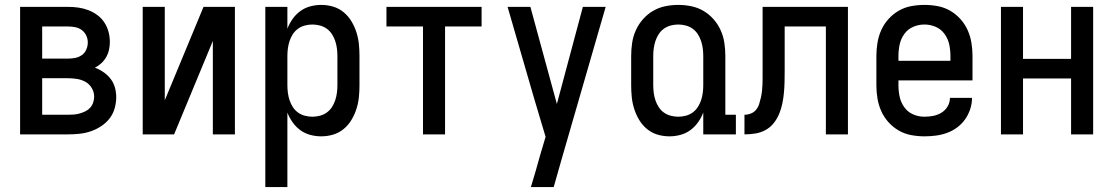

<svg xmlns="http://www.w3.org/2000/svg" viewBox="-20 -548 4540 783"><path d="M62 0V-520H258Q279 -520 300 -517Q321 -514 340.5 -506.5Q360 -499 377 -486.5Q394 -474 405.5 -456.5Q417 -439 422.5 -418.5Q428 -398 428 -377Q428 -361 424.5 -345Q421 -329 413 -315Q405 -301 393 -290Q381 -279 367 -272Q386 -265 402.5 -253.5Q419 -242 431 -226.5Q443 -211 448.5 -191.5Q454 -172 454 -152Q454 -129 447.5 -106Q441 -83 426.5 -64.5Q412 -46 392 -33Q372 -20 350 -12.5Q328 -5 304.5 -2.5Q281 0 258 0ZM152 -309H258Q273 -309 287.5 -312Q302 -315 314 -323.5Q326 -332 332 -346Q338 -360 338 -375Q338 -390 331.5 -403.5Q325 -417 313.5 -425.5Q302 -434 287.5 -437Q273 -440 258 -440H152ZM152 -80H258Q270 -80 282 -81Q294 -82 306 -85.5Q318 -89 329 -94.5Q340 -100 348 -109Q356 -118 360 -130Q364 -142 364 -154Q364 -172 354.5 -188.5Q345 -205 329 -214Q313 -223 294.5 -226Q276 -229 258 -229H152Z M562 0V-520H652V-139L810 -520H938V0H848V-381L690 0Z M1062 215V-520H1152V-431Q1160 -452 1173.5 -471Q1187 -490 1205 -503Q1223 -516 1245 -522Q1267 -528 1290 -528Q1315 -528 1338.5 -521Q1362 -514 1381 -498.5Q1400 -483 1413 -461.5Q1426 -440 1433.5 -416.5Q1441 -393 1443.5 -369Q1446 -345 1446 -320V-200Q1446 -175 1443.5 -151Q1441 -127 1433.5 -103.5Q1426 -80 1413 -58.5Q1400 -37 1381 -21.5Q1362 -6 1338.5 1Q1315 8 1290 8Q1267 8 1245 2Q1223 -4 1205 -17Q1187 -30 1173.5 -49Q1160 -68 1152 -89V215ZM1254 -72Q1269 -72 1284.5 -76Q1300 -80 1312.5 -89Q1325 -98 1333.5 -111Q1342 -124 1347 -139Q1352 -154 1354 -169.5Q1356 -185 1356 -200V-320Q1356 -335 1354 -350.5Q1352 -366 1347 -381Q1342 -396 1333.5 -409Q1325 -422 1312.5 -431Q1300 -440 1284.5 -444Q1269 -448 1254 -448Q1239 -448 1223.5 -444Q1208 -440 1195.5 -431Q1183 -422 1174.5 -409Q1166 -396 1161 -381Q1156 -366 1154 -350.5Q1152 -335 1152 -320V-200Q1152 -185 1154 -169.5Q1156 -154 1161 -139Q1166 -124 1174.5 -111Q1183 -98 1195.5 -89Q1208 -80 1223.5 -76Q1239 -72 1254 -72Z M1705 0V-440H1556V-520H1944V-440H1795V0Z M2145 215Q2155 182 2164.5 149.5Q2174 117 2183 84L2205 10L2159 -144L2050 -520H2143L2251 -124L2357 -520H2450L2269 106L2238 215Z M2710 8Q2685 8 2661.5 1Q2638 -6 2619 -21.5Q2600 -37 2587 -58.5Q2574 -80 2566.5 -103.5Q2559 -127 2556.5 -151Q2554 -175 2554 -200V-320Q2554 -347 2558 -373.5Q2562 -400 2573 -424.5Q2584 -449 2602 -469.5Q2620 -490 2643 -503.5Q2666 -517 2692.5 -522.5Q2719 -528 2746 -528Q2773 -528 2799.5 -522.5Q2826 -517 2849 -503.5Q2872 -490 2890 -469.5Q2908 -449 2919 -424.5Q2930 -400 2934 -373.5Q2938 -347 2938 -320V-80H2981V0H2848V-89Q2840 -68 2826.5 -49Q2813 -30 2795 -17Q2777 -4 2755 2Q2733 8 2710 8ZM2746 -72Q2761 -72 2776.5 -76Q2792 -80 2804.5 -89Q2817 -98 2825.5 -111Q2834 -124 2839 -139Q2844 -154 2846 -169.5Q2848 -185 2848 -200V-320Q2848 -335 2846 -350.5Q2844 -366 2839 -381Q2834 -396 2825.5 -409Q2817 -422 2804.5 -431Q2792 -440 2776.5 -444Q2761 -448 2746 -448Q2731 -448 2715.5 -444Q2700 -440 2687.5 -431Q2675 -422 2666.5 -409Q2658 -396 2653 -381Q2648 -366 2646 -350.5Q2644 -335 2644 -320V-200Q2644 -185 2646 -169.5Q2648 -154 2653 -139Q2658 -124 2666.5 -111Q2675 -98 2687.5 -89Q2700 -80 2715.5 -76Q2731 -72 2746 -72Z M3348 0V-440H3180V-259Q3180 -237 3179.5 -214.5Q3179 -192 3177 -170Q3175 -148 3170.5 -126Q3166 -104 3157.5 -83.5Q3149 -63 3135 -45.5Q3121 -28 3101.5 -17.5Q3082 -7 3060 -3.5Q3038 0 3016 0V-80Q3029 -80 3042 -85Q3055 -90 3063.5 -100.5Q3072 -111 3076 -124Q3080 -137 3083 -150Q3086 -163 3087.5 -176.5Q3089 -190 3089.5 -203.5Q3090 -217 3090 -230.5Q3090 -244 3090 -258V-520H3438V0Z M3750 8Q3723 8 3696 3Q3669 -2 3645.5 -15.5Q3622 -29 3603.5 -49.5Q3585 -70 3574 -94.5Q3563 -119 3558.5 -146Q3554 -173 3554 -200V-320Q3554 -347 3558.5 -374Q3563 -401 3574 -425.5Q3585 -450 3603.5 -470.5Q3622 -491 3645.5 -504.5Q3669 -518 3696 -523Q3723 -528 3750 -528Q3777 -528 3804 -523Q3831 -518 3854.5 -504.5Q3878 -491 3896.5 -470.5Q3915 -450 3926 -425.5Q3937 -401 3941.5 -374Q3946 -347 3946 -320V-220H3644V-200Q3644 -176 3649 -153Q3654 -130 3668 -110.5Q3682 -91 3704 -81.5Q3726 -72 3750 -72Q3768 -72 3786 -75.5Q3804 -79 3819.5 -88.5Q3835 -98 3844.5 -114Q3854 -130 3854 -149H3944Q3944 -125 3936.5 -102.5Q3929 -80 3915.5 -61Q3902 -42 3883 -28Q3864 -14 3842 -6Q3820 2 3796.5 5Q3773 8 3750 8ZM3856 -300V-320Q3856 -344 3851 -367Q3846 -390 3832 -409.5Q3818 -429 3796 -438.5Q3774 -448 3750 -448Q3726 -448 3704 -438.5Q3682 -429 3668 -409.5Q3654 -390 3649 -367Q3644 -344 3644 -320V-300Z M4062 0V-520H4152V-308H4348V-520H4438V0H4348V-228H4152V0Z"/></svg>

Font: Iosevka Bendy Medium
Style: Regular
Weight: 500
Monospace: yes
Designer: Belleve Invis
Foundry: Belleve Invis
Version: Version 30.1.2